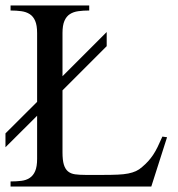

<svg xmlns="http://www.w3.org/2000/svg" viewBox="-20 -682 651 702"><path d="M533.2 0H18.6V-18.6Q40 -18.6 57.9 -20.8Q75.7 -22.9 88.6 -31.5Q101.6 -40 108.6 -56.4Q115.7 -72.8 115.7 -101.1V-258.8L0 -143.6V-194.3L115.7 -309.6V-561Q115.7 -589.4 108.6 -605.7Q101.6 -622.1 88.6 -630.4Q75.7 -638.7 57.9 -641.1Q40 -643.6 18.6 -643.6V-662.1H306.2V-643.6Q284.2 -643.6 266.4 -641.1Q248.5 -638.7 235.6 -630.4Q222.7 -622.1 215.6 -605.7Q208.5 -589.4 208.5 -561V-403.3L370.1 -564.9V-513.2L208.5 -351.6V-125Q208.5 -96.7 213.4 -80.3Q218.3 -64 228.5 -55.4Q238.8 -46.9 254.4 -44.7Q270 -42.5 292 -42.5H358.9Q388.7 -42.5 410.6 -43.5Q432.6 -44.4 448.7 -47.6Q464.8 -50.8 477.1 -56.4Q489.3 -62 499.5 -71.3Q512.2 -82 521.7 -92.5Q531.2 -103 539.8 -115.7Q548.3 -128.4 556.2 -144.5Q564 -160.6 573.7 -182.6L590.8 -180.2Z"/></svg>

Font: Doulos SIL
Style: Regular
Weight: 400
Designer: Walt Agee, Victor Gaultney, Peter Martin, Debbi Hosken
Foundry: SIL International
Version: Version 4.110; 2011; Maintenance release